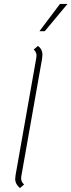

<svg xmlns="http://www.w3.org/2000/svg" viewBox="-20 -943 362 973"><path d="M57 -37Q57 -42 59 -56L164 -650Q165 -655 165 -663Q165 -678 151 -692L172 -710Q195 -695 195 -664Q195 -658 193 -644L88 -50Q87 -46 87 -39Q87 -22 102 -8L81 10Q57 -10 57 -37ZM284 -923H322L207 -785H180Z"/></svg>

Font: KoHo ExtraLight
Style: Italic
Weight: 275
Italic angle: -10°
Version: Version 1.000; ttfautohint (v1.6)